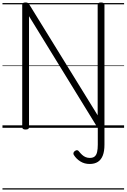

<svg xmlns="http://www.w3.org/2000/svg" viewBox="-20 -1035 1025 1555"><path d="M826 137Q826 190 812.5 224.5Q799 259 772.5 276Q746 293 706 293Q664 293 631 272.5Q598 252 578 220Q573 212 575 203.5Q577 195 586 188Q597 180 605.5 181.5Q614 183 620 192Q632 207 645 219Q658 231 673.5 237.5Q689 244 707 244Q733 244 747 232Q761 220 766.5 196Q772 172 772 137V2L215 -904V-5Q215 5 208.5 9.5Q202 14 187 14Q160 14 160 -5V-996Q160 -1006 166.5 -1010.5Q173 -1015 187 -1015Q199 -1015 205 -1011.5Q211 -1008 217 -999L771 -101V-996Q771 -1006 777.5 -1010.5Q784 -1015 798 -1015Q826 -1015 826 -996ZM0 490H985V500H0ZM0 -20H985V0H0ZM0 -505H985V-500H0ZM0 -1010H985V-1000H0Z"/></svg>

Font: Playwrite PE Guides
Style: Regular
Weight: 400
Designer: Veronika Burian, José Scaglione
Foundry: TypeTogether
Version: Version 1.003